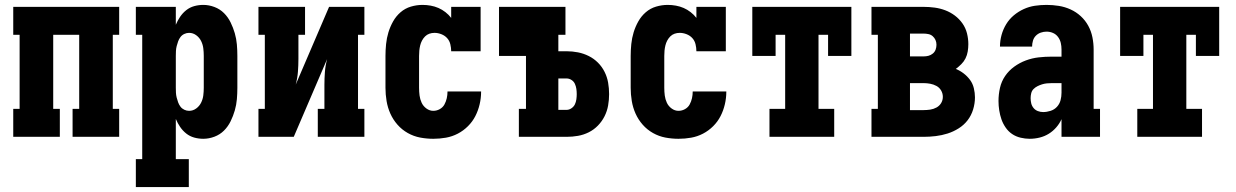

<svg xmlns="http://www.w3.org/2000/svg" viewBox="-20 -558 5040 783"><path d="M34 0V-114H60V-416H34V-530H466V-416H440V-114H466V0H276V-114H303V-416H197V-114H224V0Z M534 205V91H560V-416H534V-530H697V-457Q704 -474 714.5 -489.5Q725 -505 739.5 -516.5Q754 -528 772 -533Q790 -538 809 -538Q832 -538 854.5 -529.5Q877 -521 893.5 -504.5Q910 -488 920.5 -466.5Q931 -445 937.5 -422.5Q944 -400 946 -376.5Q948 -353 948 -330V-200Q948 -177 946 -153.5Q944 -130 937.5 -107.5Q931 -85 920.5 -63.5Q910 -42 893.5 -25.5Q877 -9 854.5 -0.5Q832 8 809 8Q790 8 772 3Q754 -2 739.5 -13.5Q725 -25 714.5 -40.5Q704 -56 697 -73V91H750V205ZM751 -106Q767 -106 780 -115.5Q793 -125 800 -139Q807 -153 809 -168.5Q811 -184 811 -200V-330Q811 -346 809 -361.5Q807 -377 800 -391Q793 -405 780 -414.5Q767 -424 751 -424Q741 -424 731.5 -419.5Q722 -415 716 -407Q710 -399 706.5 -389.5Q703 -380 700.5 -370Q698 -360 697.5 -350Q697 -340 697 -330V-200Q697 -190 697.5 -180Q698 -170 700.5 -160Q703 -150 706.5 -140.5Q710 -131 716 -123Q722 -115 731.5 -110.5Q741 -106 751 -106Z M1034 0V-114H1060V-416H1034V-530H1224V-416H1197V-318Q1197 -292 1195 -265.5Q1193 -239 1186 -213L1322 -530H1466V-416H1440V-114H1466V0H1276V-114H1303V-212Q1303 -238 1305 -264.5Q1307 -291 1314 -317L1178 0Z M1747 8Q1720 8 1693.5 3Q1667 -2 1643 -15.5Q1619 -29 1601 -49.5Q1583 -70 1572 -94.5Q1561 -119 1556.5 -146Q1552 -173 1552 -200V-330Q1552 -354 1554.5 -378.5Q1557 -403 1564 -426Q1571 -449 1583 -470.5Q1595 -492 1613.5 -508Q1632 -524 1655.5 -531Q1679 -538 1703 -538Q1720 -538 1736.5 -535Q1753 -532 1768 -525.5Q1783 -519 1796.5 -508.5Q1810 -498 1820 -485V-530H1940V-349H1820Q1820 -363 1816.5 -377.5Q1813 -392 1803.5 -402.5Q1794 -413 1780 -418.5Q1766 -424 1752 -424Q1741 -424 1731 -420.5Q1721 -417 1713.5 -409.5Q1706 -402 1701 -392.5Q1696 -383 1693.5 -372.5Q1691 -362 1690 -351.5Q1689 -341 1689 -330V-200Q1689 -184 1691 -168.5Q1693 -153 1699.5 -139Q1706 -125 1719 -115.5Q1732 -106 1747 -106Q1761 -106 1773.5 -113Q1786 -120 1792.5 -132Q1799 -144 1802 -157.5Q1805 -171 1805 -185Q1805 -185 1805 -185Q1805 -185 1805 -185H1942Q1942 -185 1942 -184.5Q1942 -184 1942 -184Q1942 -158 1936 -132.5Q1930 -107 1918.5 -84.5Q1907 -62 1888.5 -43.5Q1870 -25 1847 -13Q1824 -1 1798.5 3.5Q1773 8 1747 8Z M2096 0V-114H2125V-330H2015V-530H2286V-416H2257V-349H2291Q2314 -349 2337 -344.5Q2360 -340 2381 -329.5Q2402 -319 2418.5 -302.5Q2435 -286 2445.5 -265Q2456 -244 2460 -221Q2464 -198 2464 -174Q2464 -151 2460 -128Q2456 -105 2445.5 -84Q2435 -63 2418.5 -46Q2402 -29 2381 -18.5Q2360 -8 2337 -4Q2314 0 2291 0ZM2257 -110H2291Q2301 -110 2310.5 -116.5Q2320 -123 2324.5 -132.5Q2329 -142 2330.5 -153Q2332 -164 2332 -174Q2332 -185 2330.5 -195.5Q2329 -206 2324.5 -216Q2320 -226 2310.5 -232Q2301 -238 2291 -238H2257Z M2747 8Q2720 8 2693.5 3Q2667 -2 2643 -15.5Q2619 -29 2601 -49.5Q2583 -70 2572 -94.5Q2561 -119 2556.5 -146Q2552 -173 2552 -200V-330Q2552 -354 2554.5 -378.5Q2557 -403 2564 -426Q2571 -449 2583 -470.5Q2595 -492 2613.5 -508Q2632 -524 2655.5 -531Q2679 -538 2703 -538Q2720 -538 2736.5 -535Q2753 -532 2768 -525.5Q2783 -519 2796.5 -508.5Q2810 -498 2820 -485V-530H2940V-349H2820Q2820 -363 2816.5 -377.5Q2813 -392 2803.5 -402.5Q2794 -413 2780 -418.5Q2766 -424 2752 -424Q2741 -424 2731 -420.5Q2721 -417 2713.5 -409.5Q2706 -402 2701 -392.5Q2696 -383 2693.5 -372.5Q2691 -362 2690 -351.5Q2689 -341 2689 -330V-200Q2689 -184 2691 -168.5Q2693 -153 2699.5 -139Q2706 -125 2719 -115.5Q2732 -106 2747 -106Q2761 -106 2773.5 -113Q2786 -120 2792.5 -132Q2799 -144 2802 -157.5Q2805 -171 2805 -185Q2805 -185 2805 -185Q2805 -185 2805 -185H2942Q2942 -185 2942 -184.5Q2942 -184 2942 -184Q2942 -158 2936 -132.5Q2930 -107 2918.5 -84.5Q2907 -62 2888.5 -43.5Q2870 -25 2847 -13Q2824 -1 2798.5 3.5Q2773 8 2747 8Z M3118 0V-114H3182V-416H3143V-330H3048V-530H3452V-330H3357V-416H3318V-114H3382V0Z M3534 0V-114H3560V-416H3534V-530H3747Q3769 -530 3791.5 -527Q3814 -524 3835 -516Q3856 -508 3874 -494.5Q3892 -481 3905 -462.5Q3918 -444 3923.5 -422Q3929 -400 3929 -378Q3929 -363 3926.5 -348Q3924 -333 3917.5 -320Q3911 -307 3900.5 -296.5Q3890 -286 3878 -277Q3895 -270 3910 -258.5Q3925 -247 3936 -232Q3947 -217 3951.5 -198Q3956 -179 3956 -161Q3956 -136 3948.5 -111.5Q3941 -87 3926 -67.5Q3911 -48 3889.5 -34.5Q3868 -21 3844.5 -13.5Q3821 -6 3796 -3Q3771 0 3747 0ZM3691 -328H3747Q3757 -328 3766.5 -330.5Q3776 -333 3784 -339.5Q3792 -346 3795.5 -355.5Q3799 -365 3799 -375Q3799 -375 3799 -375Q3799 -375 3799 -376Q3799 -386 3795 -395Q3791 -404 3783.5 -410.5Q3776 -417 3766 -419Q3756 -421 3747 -421H3691ZM3747 -109Q3760 -109 3773.5 -111Q3787 -113 3799 -119.5Q3811 -126 3818 -137.5Q3825 -149 3825 -163Q3825 -177 3818 -189Q3811 -201 3799 -207.5Q3787 -214 3773.5 -216.5Q3760 -219 3747 -219H3691V-109Z M4179 8Q4161 8 4142 3.5Q4123 -1 4107.5 -11.5Q4092 -22 4081 -38Q4070 -54 4064 -71.5Q4058 -89 4055 -108Q4052 -127 4052 -146Q4052 -173 4058 -199.5Q4064 -226 4079 -248Q4094 -270 4116 -286Q4138 -302 4163.5 -311.5Q4189 -321 4215.5 -324Q4242 -327 4269 -327H4309V-356Q4309 -370 4306 -383Q4303 -396 4295 -407Q4287 -418 4274.5 -423.5Q4262 -429 4248 -429Q4236 -429 4224.5 -425Q4213 -421 4204.5 -412.5Q4196 -404 4192.5 -392Q4189 -380 4189 -368H4058Q4058 -392 4064.5 -415.5Q4071 -439 4083.5 -459.5Q4096 -480 4114.5 -495.5Q4133 -511 4155 -521Q4177 -531 4200.5 -534.5Q4224 -538 4248 -538Q4273 -538 4298 -534Q4323 -530 4346 -519.5Q4369 -509 4387.5 -492Q4406 -475 4418 -453Q4430 -431 4435 -406Q4440 -381 4440 -356V-114H4466V0H4309V-72Q4301 -54 4287.5 -38.5Q4274 -23 4257 -12.5Q4240 -2 4220 3Q4200 8 4179 8ZM4234 -101Q4249 -101 4264.5 -106Q4280 -111 4290.5 -122.5Q4301 -134 4305 -149Q4309 -164 4309 -180V-219H4269Q4259 -219 4249 -218Q4239 -217 4229.5 -214Q4220 -211 4211 -206.5Q4202 -202 4195 -195Q4188 -188 4185.5 -178Q4183 -168 4183 -158Q4183 -147 4185.5 -136.5Q4188 -126 4195 -117.5Q4202 -109 4212.5 -105Q4223 -101 4234 -101Z M4618 0V-114H4682V-416H4643V-330H4548V-530H4952V-330H4857V-416H4818V-114H4882V0Z"/></svg>

Font: Iosevka Slab Heavy
Style: Regular
Weight: 900
Monospace: yes
Designer: Belleve Invis
Foundry: Belleve Invis
Version: Version 11.1.0; ttfautohint (v1.8.3)